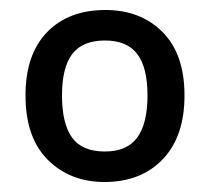

<svg xmlns="http://www.w3.org/2000/svg" viewBox="-20 -742 420 384"><path d="M349 -551Q349 -469 305.5 -423.5Q262 -378 189 -378Q120 -378 75.5 -422.5Q31 -467 31 -551Q31 -633 74 -677.5Q117 -722 191 -722Q261 -722 305 -678Q349 -634 349 -551ZM104 -551Q104 -495 124 -467Q144 -439 190 -439Q234 -439 254.5 -467Q275 -495 275 -551Q275 -607 254.5 -634Q234 -661 190 -661Q145 -661 124.5 -634Q104 -607 104 -551Z"/></svg>

Font: Noto Sans Sinhala Medium
Style: Regular
Weight: 500
Designer: Jelle Bosma - Monotype Design Team
Foundry: Monotype Imaging Inc.
Version: Version 2.006; ttfautohint (v1.8.4.7-5d5b)